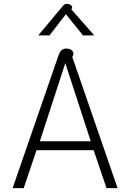

<svg xmlns="http://www.w3.org/2000/svg" viewBox="-20 -968 670 988"><path d="M280 -680Q287 -701 296.5 -709.5Q306 -718 320 -718Q339 -718 348.5 -710Q358 -702 358 -692Q358 -685 352 -675L585 0H528L462 -195H168L102 0H45ZM447 -241 316 -643 185 -241ZM299 -932Q307 -942 311.5 -945Q316 -948 324 -948Q339 -948 346.5 -940Q354 -932 350 -925L347 -920L465 -786H407L319 -895L235 -786H177Z"/></svg>

Font: Niramit ExtraLight
Style: Regular
Weight: 200
Designer: Katatrad Aksorn Co.,Ltd.
Foundry: Cadson Demak Co.,Ltd.
Version: Version 1.000; ttfautohint (v1.6)